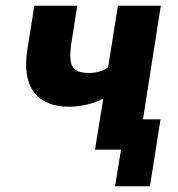

<svg xmlns="http://www.w3.org/2000/svg" viewBox="-20 -523 623 671"><path d="M382 128 403 0H320L336 -106H541L504 128ZM312 0 341 -179Q317 -165 283.5 -157.5Q250 -150 222 -150Q137 -150 98.5 -201Q60 -252 76 -352L100 -503H250L229 -370Q224 -336 226.5 -313Q229 -290 243.5 -279Q258 -268 291 -268Q310 -268 327.5 -273Q345 -278 358 -288L392 -503H542L463 0Z"/></svg>

Font: Nunito Sans 7pt Condensed ExtraBold
Style: Italic
Weight: 800
Width: 3
Italic angle: -9°
Designer: Vernon Adams
Foundry: Vernon Adams
Version: Version 3.101;gftools[0.9.27]